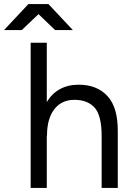

<svg xmlns="http://www.w3.org/2000/svg" viewBox="-82 -932 660 952"><path d="M70 -720H150V-426Q175 -468 215 -490Q255 -512 308 -512Q399 -512 451 -455.5Q503 -399 502 -280V0H422V-256Q422 -360 387 -398.5Q352 -437 287 -437Q223 -437 187 -390Q151 -343 151 -259H150V0H70ZM109 -862 26 -783H-62L59 -912H158L279 -783H191Z"/></svg>

Font: Oak Sans
Style: Regular
Weight: 400
Designer: Erik Kennedy, Walven
Foundry: Erik Kennedy, Walven
Version: Version 1.000